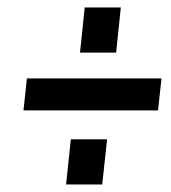

<svg xmlns="http://www.w3.org/2000/svg" viewBox="-20 -671 461 519"><path d="M158.7 -172.4 171.4 -294.4H269.5L256.3 -172.4ZM43.5 -372.6 52.7 -459H416.5L407.2 -372.6ZM196.3 -528.8 209 -650.9H306.6L293.9 -528.8Z"/></svg>

Font: Oswald
Style: Demi-Bold
Weight: 600
Designer: Vernon Adams
Foundry: Vernon Adams
Version: 3.0; ttfautohint (v0.94.23-7a4d-dirty) -l 8 -r 50 -G 200 -x 